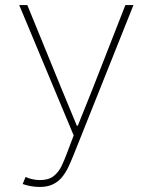

<svg xmlns="http://www.w3.org/2000/svg" viewBox="-20 -532 602 765"><path d="M137.7 212.9Q120.1 212.9 101.8 209.5Q83.5 206.1 70.3 201.2L82 172.9Q90.8 177.7 106.9 181.6Q123 185.5 139.6 185.5Q174.3 185.5 194.3 169.2Q214.4 152.8 225.8 128.4Q237.3 104 246.1 80.1L277.3 -2L282.2 28.3L56.6 -511.7H88.9L226.6 -174.8L286.1 -31.2H290L347.7 -174.8L479.5 -511.7H511.7L273.4 85Q262.7 111.8 251.5 135.3Q240.2 158.7 225.3 176Q210.4 193.4 189.2 203.1Q168 212.9 137.7 212.9Z"/></svg>

Font: Reddit Mono ExtraLight
Style: Regular
Weight: 250
Monospace: yes
Designer: Stephen Hutchings
Foundry: Reddit
Version: Version 1.014